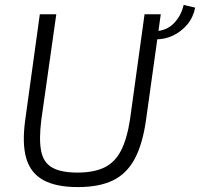

<svg xmlns="http://www.w3.org/2000/svg" viewBox="-20 -748 814 781"><path d="M634 -690 574 -260Q560 -161 527.5 -101Q495 -41 439 -14Q383 13 297 13Q209 13 157 -15Q105 -43 87 -103.5Q69 -164 83 -263L142 -690H209L148 -260Q138 -180 147.5 -133Q157 -86 193 -66Q229 -46 295 -46Q362 -46 405 -67Q448 -88 472.5 -136Q497 -184 509 -263L568 -690ZM610 -588 611 -621Q658 -623 687.5 -653.5Q717 -684 727 -728L774 -717Q766 -677 741.5 -648Q717 -619 683 -603Q649 -587 610 -588Z"/></svg>

Font: Exo 2 Light
Style: Italic
Weight: 300
Italic angle: -8°
Designer: Natanael Gama
Foundry: Natanael Gama
Version: Version 2.010